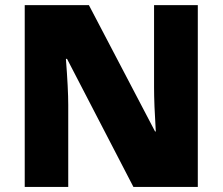

<svg xmlns="http://www.w3.org/2000/svg" viewBox="-20 -734 874 754"><path d="M756.8 0H503.9L243.2 -502.9H238.8Q248 -384.3 248 -321.8V0H77.1V-713.9H329.1L588.9 -217.8H591.8Q585 -325.7 585 -391.1V-713.9H756.8Z"/></svg>

Font: Open Sans ExtBd
Style: Bold
Weight: 800
Foundry: Ascender Corporation
Version: Version 1.10